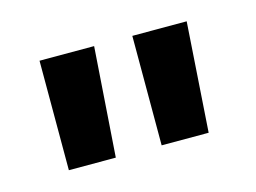

<svg xmlns="http://www.w3.org/2000/svg" viewBox="-43 -709 427 320"><g transform="rotate(-15 170.5 -549.5)"><path d="M43 -455.1V-644H137.2L124 -455.1ZM203.1 -455.1V-644H296.9L284.2 -455.1Z"/></g></svg>

Font: Kanit
Style: Regular
Weight: 400
Designer: Katatrad Team
Foundry: CadsonDemak
Version: Version 1.000;PS 001.000;hotconv 1.0.88;makeotf.lib2.5.64775